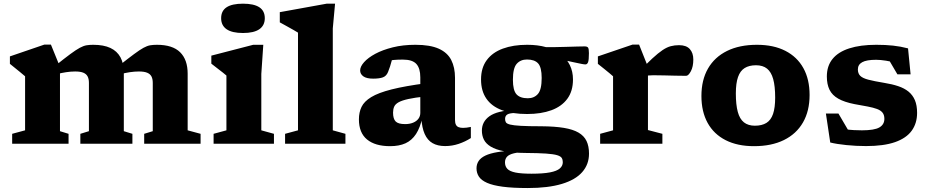

<svg xmlns="http://www.w3.org/2000/svg" viewBox="-20 -762 4923 1018"><path d="M298 -407.5V-66.5L343.5 -52.5V0H44.5V-52.5L113 -71V-357.5Q104.5 -365.5 85 -381Q65.5 -396.5 32.5 -423.5V-463L215 -525.5H250ZM636.5 -375V-66.5L682 -52.5V0H406V-52.5L451.5 -66.5V-322.5Q451.5 -343.5 444.5 -356.8Q437.5 -370 421.8 -376.5Q406 -383 378.5 -383Q355.5 -383 330.5 -379.2Q305.5 -375.5 282 -369L272.5 -413Q322.5 -453 353 -475.5Q383.5 -498 403 -508.5Q422.5 -519 438.2 -521.8Q454 -524.5 474 -524.5Q529.5 -524.5 565.2 -507.8Q601 -491 618.8 -458Q636.5 -425 636.5 -375ZM975 -371.5V-71L1043.5 -52.5V0H744.5V-52.5L790 -66.5V-322.5Q790 -343.5 783 -356.8Q776 -370 760 -376.5Q744 -383 716.5 -383Q693.5 -383 668 -379.2Q642.5 -375.5 619 -368.5L609.5 -412.5Q660 -452.5 690.8 -475.2Q721.5 -498 740.8 -508.5Q760 -519 775.8 -521.8Q791.5 -524.5 812 -524.5Q895 -524.5 935 -485Q975 -445.5 975 -371.5Z M1268.5 -587Q1210.5 -587 1181.5 -607Q1152.5 -627 1152.5 -665.5Q1152.5 -704.5 1181.5 -723.5Q1210.5 -742.5 1268.5 -742.5Q1326 -742.5 1355 -723.5Q1384 -704.5 1384 -665.5Q1384 -627 1355 -607Q1326 -587 1268.5 -587ZM1376 -524.5 1365.5 -370V-71L1432.5 -52.5V0H1112.5V-52.5L1180.5 -71V-361.5Q1175 -366.5 1161.8 -377Q1148.5 -387.5 1132 -400Q1115.5 -412.5 1100.5 -424.5V-467L1322.5 -524.5Z M1744.5 -71 1811.5 -52.5V0H1491.5V-52.5L1560 -71V-589Q1553 -593.5 1537.8 -602.2Q1522.5 -611 1502.8 -621.8Q1483 -632.5 1463.5 -643.5V-697.5L1712 -742.5H1756.5L1744.5 -611.5Z M2242 -321 2234.5 -250.5Q2178.5 -244.5 2144.8 -237Q2111 -229.5 2093.5 -219.8Q2076 -210 2070 -196.5Q2064 -183 2064 -165Q2064 -132 2077.8 -118Q2091.5 -104 2128 -104Q2152 -104 2170.2 -111.5Q2188.5 -119 2198.5 -132.5Q2208.5 -146 2208.5 -163.5V-352Q2208.5 -400 2187.5 -423Q2166.5 -446 2116 -446Q2088 -446 2069.2 -444.2Q2050.5 -442.5 2036.5 -439.5L2066.5 -480.5Q2062 -459.5 2057.5 -442.2Q2053 -425 2048.2 -410Q2043.5 -395 2037.5 -380.5Q2029 -359 2010.5 -352Q1992 -345 1958.5 -345Q1923.5 -345 1906.5 -357.2Q1889.5 -369.5 1889.5 -388.5Q1889.5 -409 1910.5 -432.5Q1931.5 -456 1970 -476.8Q2008.5 -497.5 2062.5 -511Q2116.5 -524.5 2182.5 -524.5Q2260.5 -524.5 2306.5 -503.8Q2352.5 -483 2372.5 -443.8Q2392.5 -404.5 2392.5 -349.5V-126Q2392.5 -110.5 2397.2 -101Q2402 -91.5 2411.5 -87.8Q2421 -84 2435 -84Q2444 -84 2454 -85.2Q2464 -86.5 2476.5 -89V-30Q2447 -11 2412 0.8Q2377 12.5 2340 12.5Q2300.5 12.5 2273.5 -3Q2246.5 -18.5 2231.8 -51.5Q2217 -84.5 2214 -137L2220 -142Q2208 -85.5 2185.8 -51.5Q2163.5 -17.5 2129.8 -2.2Q2096 13 2048.5 13Q1969 13 1926 -22.5Q1883 -58 1883 -129Q1883 -166 1896.8 -195Q1910.5 -224 1948 -247Q1985.5 -270 2056.5 -288Q2127.5 -306 2242 -321Z M2778 235Q2698.5 235 2645.8 228Q2593 221 2562.5 207.5Q2532 194 2519.2 174.5Q2506.5 155 2506.5 130.5Q2506.5 109 2517.5 92Q2528.5 75 2553.2 63Q2578 51 2619.5 44.2Q2661 37.5 2722.5 36.5H2775.5V43Q2731 44.5 2705 50.8Q2679 57 2668.2 69Q2657.5 81 2657.5 99Q2657.5 120 2670 133.2Q2682.5 146.5 2713.2 152.8Q2744 159 2798.5 159Q2859.5 159 2896 152Q2932.5 145 2948.2 131.2Q2964 117.5 2964 98Q2964 85 2958.5 75.8Q2953 66.5 2934 60.8Q2915 55 2875 52.2Q2835 49.5 2766 49Q2697 48.5 2652.2 39.8Q2607.5 31 2581.8 15.2Q2556 -0.5 2545.5 -22Q2535 -43.5 2535 -69.5Q2535 -117 2575.2 -145.8Q2615.5 -174.5 2707.5 -179.5L2710 -163Q2680 -162 2669 -154.5Q2658 -147 2658 -131.5Q2658 -120.5 2662.5 -113.2Q2667 -106 2684.8 -101.5Q2702.5 -97 2741.8 -94.8Q2781 -92.5 2851 -92.5Q2921.5 -92 2969.8 -84Q3018 -76 3047.2 -59Q3076.5 -42 3089.8 -14.5Q3103 13 3103 52.5Q3103 109.5 3067 150.5Q3031 191.5 2958.8 213.2Q2886.5 235 2778 235ZM2775 -157.5Q2696 -157.5 2641.5 -177.8Q2587 -198 2558.8 -239Q2530.5 -280 2530.5 -340.5Q2530.5 -402.5 2560.8 -443.2Q2591 -484 2646 -504.2Q2701 -524.5 2775 -524.5Q2831.5 -524.5 2876.2 -511.8Q2921 -499 2952.8 -475Q2984.5 -451 3001.2 -417Q3018 -383 3018 -340.5Q3018 -279 2988 -238.2Q2958 -197.5 2903.5 -177.5Q2849 -157.5 2775 -157.5ZM2778.5 -241Q2812 -241 2832 -263.8Q2852 -286.5 2852 -348.5Q2852 -405 2833.2 -425.8Q2814.5 -446.5 2774 -446.5Q2740 -446.5 2719.8 -423.8Q2699.5 -401 2699.5 -339Q2699.5 -283 2718.5 -262Q2737.5 -241 2778.5 -241ZM2866.5 -464 2848 -512Q2879.5 -511.5 2913.8 -512Q2948 -512.5 2980.2 -513.5Q3012.5 -514.5 3038.5 -515.2Q3064.5 -516 3079.5 -516Q3094 -516 3098.2 -509.2Q3102.5 -502.5 3102.5 -480Q3102.5 -444 3098 -432.2Q3093.5 -420.5 3084 -420.5Q3077 -420.5 3063.2 -423.2Q3049.5 -426 3025 -431.2Q3000.5 -436.5 2962 -444.8Q2923.5 -453 2866.5 -464Z M3580.5 -522.5Q3619 -522.5 3637.5 -501.8Q3656 -481 3656 -446.5Q3656 -408.5 3643 -384.2Q3630 -360 3618 -360Q3586.5 -360 3558.5 -360.8Q3530.5 -361.5 3502.5 -362.2Q3474.5 -363 3444 -363Q3429 -363 3418.5 -361.8Q3408 -360.5 3398.5 -356.5Q3389 -352.5 3375.5 -344L3360 -373Q3406 -422 3438 -451.5Q3470 -481 3493.2 -496.5Q3516.5 -512 3536.8 -517.2Q3557 -522.5 3580.5 -522.5ZM3415.5 -407.5V-72.5L3492 -52.5V0H3162V-52.5L3230.5 -71V-357.5Q3224 -363.5 3212 -373.5Q3200 -383.5 3184.2 -396.2Q3168.5 -409 3150 -423.5V-463L3333.5 -525.5H3368.5Z M3982.5 -95.5Q4019.5 -95.5 4043.5 -110.2Q4067.5 -125 4078.8 -158Q4090 -191 4090 -244.5Q4090 -305 4079.5 -342.8Q4069 -380.5 4046.8 -398.2Q4024.5 -416 3988.5 -416Q3952 -416 3928.2 -401.2Q3904.5 -386.5 3893 -353.5Q3881.5 -320.5 3881.5 -266.5Q3881.5 -206.5 3891.8 -168.8Q3902 -131 3924.5 -113.2Q3947 -95.5 3982.5 -95.5ZM3978 13Q3890 13 3827.5 -18.8Q3765 -50.5 3732 -110.2Q3699 -170 3699 -253Q3699 -338 3734 -398.8Q3769 -459.5 3835 -492Q3901 -524.5 3993.5 -524.5Q4081.5 -524.5 4144 -492.5Q4206.5 -460.5 4239.5 -401Q4272.5 -341.5 4272.5 -258.5Q4272.5 -173.5 4237.5 -112.8Q4202.5 -52 4136.5 -19.5Q4070.5 13 3978 13Z M4626 -524.5Q4675 -524.5 4714.8 -520.2Q4754.5 -516 4794.5 -505.5L4808 -368H4738L4667 -489L4740 -425.5Q4709 -435.5 4677.8 -440.2Q4646.5 -445 4625.5 -445Q4574.5 -445 4551.5 -432.2Q4528.5 -419.5 4528.5 -394Q4528.5 -372.5 4541 -360Q4553.5 -347.5 4584 -339.5Q4614.5 -331.5 4669 -322.5Q4710 -316 4742.2 -305.2Q4774.5 -294.5 4796.8 -276.5Q4819 -258.5 4830.8 -231Q4842.5 -203.5 4842.5 -163.5Q4842.5 -108.5 4814 -69Q4785.5 -29.5 4725.8 -8.5Q4666 12.5 4572 12.5Q4519.5 12.5 4467.5 7.2Q4415.5 2 4382 -6.5L4359 -160H4425.5L4505.5 -23.5L4427 -83.5Q4442.5 -79.5 4463.8 -76.5Q4485 -73.5 4507.5 -72.2Q4530 -71 4550 -71Q4615.5 -71 4642.2 -86.2Q4669 -101.5 4669 -132Q4669 -152.5 4659.2 -164.8Q4649.5 -177 4630 -184.2Q4610.5 -191.5 4580.5 -197.2Q4550.5 -203 4510.5 -210Q4457 -220.5 4424.8 -238.8Q4392.5 -257 4378.2 -286Q4364 -315 4364 -356.5Q4364 -412 4394 -449.2Q4424 -486.5 4482.8 -505.5Q4541.5 -524.5 4626 -524.5Z"/></svg>

Font: Newsreader 7pt
Style: Bold
Weight: 700
Designer: Hugues Gentile
Foundry: Production Type
Version: Version 1.003